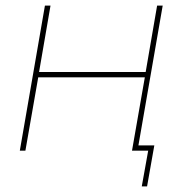

<svg xmlns="http://www.w3.org/2000/svg" viewBox="-20 -540 655 688"><path d="M543 -520 502 -282H120L161 -520H141L51 0H71L117 -263H499L453 0H511L488 128H507L533 -19H476L563 -520Z"/></svg>

Font: Fixel Display 20240404 Thin
Style: Italic
Weight: 100
Italic angle: -10°
Designer: AlfaBravo + MacPaw
Foundry: Kyrylo Tkachov, Marchela Mozhyna, Serhii Makarenko, Maria Weinstein, Zakhar Kryvoshyya
Version: Version 1.211;Glyphs 3.2 (3225)